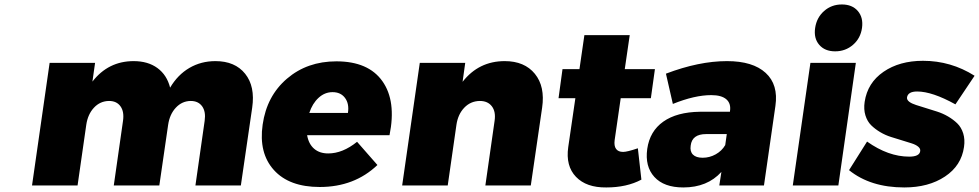

<svg xmlns="http://www.w3.org/2000/svg" viewBox="-20 -823 4345 852"><path d="M122.1 0 200.2 -543.9H401.9L390.1 -460.9Q460.4 -551.8 573.2 -551.8Q636.7 -551.8 678.7 -521Q720.7 -490.2 734.9 -434.1Q768.6 -491.2 820.3 -521.5Q872.1 -551.8 936 -551.8Q1022.9 -551.8 1067.9 -495.6Q1112.8 -439.5 1099.1 -345.2L1048.8 0H847.2L888.2 -287.1Q894 -327.6 877 -351.3Q859.9 -375 826.2 -375Q787.6 -374.5 760.3 -345.2Q732.9 -315.9 726.1 -269L687 0H484.9L525.9 -287.1Q531.7 -327.6 514.6 -351.3Q497.6 -375 463.9 -375Q424.3 -374.5 397 -345.2Q369.6 -315.9 362.8 -269L324.2 0Z M1145.5 -270Q1163.6 -397 1253.4 -473.9Q1343.3 -550.8 1472.7 -550.8Q1614.7 -550.8 1677 -462.6Q1739.3 -374.5 1708.5 -223.1H1342.8Q1349.6 -184.1 1373.8 -163.1Q1397.9 -142.1 1436.5 -142.1Q1500.5 -142.1 1564.5 -193.8L1654.8 -90.8Q1552.7 6.8 1398.9 6.8Q1263.2 6.8 1195.3 -68.6Q1127.4 -144 1145.5 -270ZM1352.5 -321.8H1523.9Q1530.3 -362.3 1511.2 -388.2Q1492.2 -414.1 1455.6 -414.1Q1420.9 -414.1 1393.6 -388.9Q1366.2 -363.8 1352.5 -321.8Z M1764.6 0 1842.8 -543.9H2044.4L2032.7 -460Q2104.5 -551.8 2219.7 -551.8Q2307.6 -551.8 2353.5 -495.4Q2399.4 -439 2385.7 -345.2L2335.4 0H2133.8L2174.8 -287.1Q2180.7 -327.6 2162.6 -351.3Q2144.5 -375 2109.4 -375Q2068.4 -374.5 2040.3 -345.2Q2012.2 -315.9 2005.4 -269L1966.8 0Z M2458.5 -387.2 2476.1 -516.1H2551.3L2573.2 -667H2774.4L2752.4 -516.1H2886.2L2868.2 -387.2H2734.4L2707.5 -201.2Q2704.1 -175.3 2713.9 -162.1Q2723.6 -148.9 2745.1 -148.9Q2763.2 -148.9 2810.5 -165L2826.2 -25.9Q2761.2 8.8 2670.4 8.8Q2582 9.8 2535.9 -38.3Q2489.7 -86.4 2501.5 -169.9L2533.2 -387.2Z M2852.1 -162.1Q2863.3 -240.7 2923.3 -283.2Q2983.4 -325.7 3085.9 -327.1H3219.2V-329.1Q3224.6 -363.3 3203.4 -382.1Q3182.1 -400.9 3136.2 -400.9Q3062.5 -400.9 2965.8 -361.8L2935.1 -496.1Q3081.5 -551.8 3206.1 -551.8Q3320.8 -551.8 3377.7 -499.5Q3434.6 -447.3 3420.9 -353L3370.1 0H3171.9L3181.2 -60.1Q3118.7 8.8 3012.2 8.8Q2926.3 8.8 2883.8 -37.8Q2841.3 -84.5 2852.1 -162.1ZM3044.9 -176.8Q3041 -150.9 3054.9 -137Q3068.8 -123 3098.1 -123Q3128.9 -123 3156 -138.2Q3183.1 -153.3 3198.2 -179.2L3205.1 -228H3113.3Q3050.8 -228 3044.9 -176.8Z M3498 0 3576.2 -543.9H3777.8L3700.2 0ZM3615.2 -624.3Q3590.3 -653.3 3597.2 -699.2Q3604 -745.1 3637 -774.2Q3669.9 -803.2 3715.8 -803.2Q3761.7 -803.2 3786.6 -774.2Q3811.5 -745.1 3805.2 -699.2Q3798.8 -653.3 3765.4 -624.3Q3731.9 -595.2 3686 -595.2Q3640.1 -595.2 3615.2 -624.3Z M3747.6 -67.9 3827.6 -194.8Q3921.9 -127.9 4014.6 -127.9Q4060.5 -127.9 4063.5 -152.8Q4064.9 -163.6 4054.2 -172.4Q4043.5 -181.2 4024.9 -187Q4006.3 -192.9 3982.4 -200.2Q3958.5 -207.5 3933.6 -215.3Q3908.7 -223.1 3885.7 -236.8Q3862.8 -250.5 3845.7 -267.3Q3828.6 -284.2 3820.3 -311Q3812 -337.9 3816.9 -371.1Q3829.6 -455.6 3900.6 -504.4Q3971.7 -553.2 4075.7 -553.2Q4199.7 -553.2 4304.7 -486.8L4219.7 -359.9Q4116.7 -417 4049.8 -417Q4009.3 -417 4004.9 -391.1Q4003.4 -380.4 4014.4 -371.8Q4025.4 -363.3 4044.7 -357.2Q4064 -351.1 4088.4 -343.5Q4112.8 -335.9 4138.2 -327.9Q4163.6 -319.8 4187 -306.2Q4210.4 -292.5 4228 -275.4Q4245.6 -258.3 4254.2 -231.2Q4262.7 -204.1 4257.8 -170.9Q4246.1 -87.9 4173.3 -39.6Q4100.6 8.8 3992.7 8.8Q3842.8 8.8 3747.6 -67.9Z"/></svg>

Font: Trueno ExtraBold
Style: Italic
Weight: 800
Designer: Julieta Ulanovsky
Foundry: Julieta Ulanovsky
Version: Version 3.001b | FøM Fix